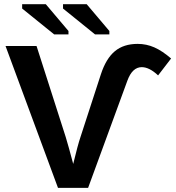

<svg xmlns="http://www.w3.org/2000/svg" viewBox="-20 -911 855 931"><path d="M407.2 0H261.2L6.8 -688H157.2L298.8 -246.1Q312 -203.1 335 -116.2Q356.9 -207 370.1 -246.1L469.2 -550.8Q494.1 -627 536.9 -662.6Q579.6 -698.2 647.5 -698.2Q689.9 -698.2 728.5 -681.2Q767.1 -664.1 809.6 -627.4L746.6 -545.4Q704.1 -585.4 667.5 -585.4Q621.6 -585.4 597.7 -520ZM285.6 -869.6V-890.6H400.4L510.3 -760.7V-744.1H440.9ZM87.4 -869.6V-890.6H202.1L312 -760.7V-744.1H242.7Z"/></svg>

Font: Arial
Style: Bold
Weight: 700
Designer: Steve Matteson
Foundry: Ascender Corporation
Version: Version 2.00.3